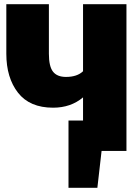

<svg xmlns="http://www.w3.org/2000/svg" viewBox="-20 -716 663 911"><path d="M442 175H305V-144H374V-254Q316 -205 232 -205Q121 -205 65.5 -276Q10 -347 10 -461V-696H212V-461Q212 -401 231.5 -376Q251 -351 293 -351Q346 -351 374 -378V-696H580V0H462Z"/></svg>

Font: Trujillo Black
Style: Regular
Weight: 900
Designer: Fira Sans original fonts by bBox Type GmbH, Carrois Corporate GbR, & Edenspiekermann AG / Changes by Cristiano Sobral
Foundry: Fira Sans original fonts by bBox Type GmbH, Carrois Corporate GbR, & Edenspiekermann AG / Changes by Cristiano Sobral
Version: Version 4.301;July 28, 2020;FontCreator 13.0.0.2655 64-bit